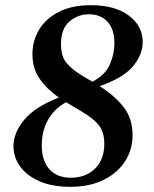

<svg xmlns="http://www.w3.org/2000/svg" viewBox="-20 -710 594 740"><path d="M491 -189Q491 -135 463 -90Q435 -45 381 -17.5Q327 10 250 10Q181 10 132 -11.5Q83 -33 57.5 -68.5Q32 -104 32 -146Q32 -199 74 -249Q116 -299 207 -334Q161 -366 133 -406Q105 -446 105 -501Q105 -553 131 -596Q157 -639 207.5 -664.5Q258 -690 330 -690Q423 -690 476.5 -650Q530 -610 530 -548Q530 -500 493 -455Q456 -410 364 -378Q420 -343 455.5 -298.5Q491 -254 491 -189ZM294 -420 336 -395Q386 -421 403.5 -462Q421 -503 421 -543Q421 -597 394.5 -626Q368 -655 323 -655Q280 -655 247.5 -627Q215 -599 215 -540Q215 -493 236 -468Q257 -443 294 -420ZM141 -149Q141 -91 170 -58Q199 -25 254 -25Q310 -25 346 -60Q382 -95 382 -156Q382 -200 362 -226Q342 -252 300 -277L235 -316Q189 -291 165 -248Q141 -205 141 -149Z"/></svg>

Font: Inria Serif
Style: Bold Italic
Weight: 700
Italic angle: -10°
Designer: Black Foundry Team
Foundry: Black Foundry
Version: Version 1.000; ttfautohint (v1.8.3)